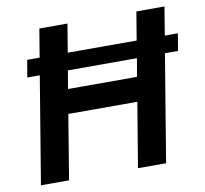

<svg xmlns="http://www.w3.org/2000/svg" viewBox="-80 -815 963 903"><g transform="rotate(-10 401.0 -364.0)"><path d="M802.2 -592.3 788.6 -510.3H726.1L641.6 0H507.3L558.6 -308.1H229L178.2 0H43.9L128.4 -510.3H68.8L82.5 -592.3H142.1L164.6 -727.5H298.8L276.4 -592.3H605.5L627.9 -727.5H762.2L739.7 -592.3ZM592.3 -510.3H262.7L248 -423.8H577.6Z"/></g></svg>

Font: Inter Display Semi Bold
Style: Italic
Weight: 600
Italic angle: -9.39999°
Designer: Rasmus Andersson
Foundry: rsms
Version: Version 4.000;git-4fc901f